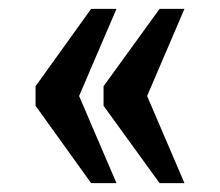

<svg xmlns="http://www.w3.org/2000/svg" viewBox="-20 -486 495 432"><path d="M339 -74 213 -248V-292L339 -466H395L311 -270L395 -74ZM185 -74 60 -248V-292L185 -466H242L158 -270L242 -74Z"/></svg>

Font: Noto Serif Tamil ExtraCondensed
Style: Bold
Weight: 700
Width: 2
Designer: Indian Type Foundry, Tom Grace, and the Monotype Design Team
Foundry: Monotype Imaging Inc.
Version: Version 2.004; ttfautohint (v1.8.4.7-5d5b)